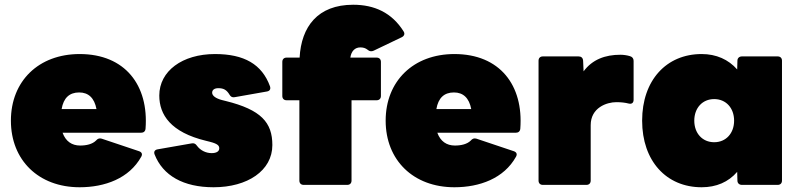

<svg xmlns="http://www.w3.org/2000/svg" viewBox="-20 -780 3369 810"><path d="M316 10C422 10 525 -27 576 -119C582 -130 578 -138 567 -142L409 -195C399 -198 392 -195 385 -187C370 -172 345 -166 318 -166C283 -166 257 -184 244 -220H575C586 -220 593 -226 594 -237C608 -420 508 -552 316 -552C143 -552 26 -438 26 -271C26 -104 143 10 316 10ZM314 -390C353 -390 378 -367 387 -320H240C248 -367 273 -390 314 -390Z M881 10C1024 10 1129 -60 1129 -168C1129 -263 1082 -317 932 -354L916 -358C890 -365 875 -376 875 -389C875 -401 885 -408 901 -408C923 -408 936 -401 948 -381C953 -372 960 -368 970 -370L1106 -394C1118 -396 1123 -404 1119 -416C1085 -509 1010 -552 887 -552C749 -552 652 -480 652 -377C652 -296 700 -222 849 -186L865 -182C901 -173 905 -164 905 -154C905 -142 894 -134 873 -134C848 -134 825 -146 811 -165C805 -174 798 -177 788 -175L645 -150C633 -148 628 -140 632 -129C667 -39 754 10 881 10Z M1445 0C1456 0 1463 -7 1463 -18V-357H1569C1580 -357 1587 -364 1587 -375V-519C1587 -530 1580 -537 1569 -537H1458C1462 -565 1478 -580 1500 -580C1513 -580 1522 -577 1531 -570C1539 -563 1547 -562 1556 -566L1675 -623C1685 -628 1689 -637 1683 -647C1633 -727 1559 -760 1470 -760C1320 -760 1251 -667 1244 -537H1189C1178 -537 1171 -530 1171 -519V-375C1171 -364 1178 -357 1189 -357H1243V-18C1243 -7 1250 0 1261 0Z M1897 10C2003 10 2106 -27 2157 -119C2163 -130 2159 -138 2148 -142L1990 -195C1980 -198 1973 -195 1966 -187C1951 -172 1926 -166 1899 -166C1864 -166 1838 -184 1825 -220H2156C2167 -220 2174 -226 2175 -237C2189 -420 2089 -552 1897 -552C1724 -552 1607 -438 1607 -271C1607 -104 1724 10 1897 10ZM1895 -390C1934 -390 1959 -367 1968 -320H1821C1829 -367 1854 -390 1895 -390Z M2454 0C2465 0 2472 -7 2472 -18V-252C2472 -326 2540 -349 2580 -349C2601 -349 2617 -347 2633 -343C2646 -340 2653 -347 2653 -359V-523C2653 -533 2648 -540 2638 -543C2625 -547 2610 -549 2597 -549C2533 -549 2479 -529 2442 -479L2440 -524C2439 -536 2432 -542 2421 -542H2270C2259 -542 2252 -535 2252 -524V-18C2252 -7 2259 0 2270 0Z M2940 10C3002 10 3053 -12 3090 -55L3091 -18C3091 -7 3099 0 3110 0H3261C3272 0 3279 -7 3279 -18V-524C3279 -535 3272 -542 3261 -542H3110C3099 -542 3091 -535 3091 -524L3090 -487C3053 -529 3002 -552 2940 -552C2791 -552 2689 -441 2689 -271C2689 -101 2791 10 2940 10ZM2993 -180C2943 -180 2909 -218 2909 -271C2909 -324 2943 -362 2993 -362C3043 -362 3077 -324 3077 -271C3077 -218 3043 -180 2993 -180Z"/></svg>

Font: LINE Seed Sans TH Heavy
Style: Regular
Weight: 900
Designer: Dalton Maag Ltd | Thai characters by Cadson Demak Co.,Ltd.
Foundry: Dalton Maag Ltd
Version: Version 1.003